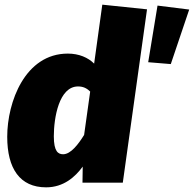

<svg xmlns="http://www.w3.org/2000/svg" viewBox="-20 -784 832 824"><path d="M419 -764 384 -511C358 -537 319 -554 271 -554C88 -554 11 -347 11 -197C11 -61 65 20 178 20C253 20 303 -25 335 -69L334 0H507L611 -744ZM656 -760 616 -517 713 -509 792 -743ZM315 -413C336 -413 352 -406 367 -391L341 -205C317 -166 284 -122 251 -122C230 -122 211 -133 211 -199C211 -278 233 -413 315 -413Z"/></svg>

Font: Fira Sans Heavy
Style: Italic
Weight: 900
Italic angle: -8°
Designer: bBox Type GmbH & Carrois Corporate GbR & Edenspiekermann AG
Foundry: bBox Type GmbH & Carrois Corporate GbR & Edenspiekermann AG
Version: Version 4.301;PS 004.301;hotconv 1.0.88;makeotf.lib2.5.64775